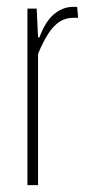

<svg xmlns="http://www.w3.org/2000/svg" viewBox="-20 -540 275 560"><path d="M60 0V-515H87L91 -431H95Q113 -479 138.5 -499.5Q164 -520 193 -520H205L208 -488H193Q171 -488 153.5 -476.5Q136 -465 121 -442Q106 -419 91 -383V0Z"/></svg>

Font: Hubot Sans Condensed ExtraLight
Style: Regular
Weight: 200
Width: 3
Designer: Deni Anggara
Foundry: GitHub, Inc., Subsidiary of Microsoft Corporation
Version: Version 2.000